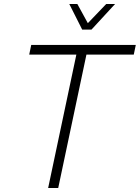

<svg xmlns="http://www.w3.org/2000/svg" viewBox="-20 -933 694 953"><path d="M219 0 359 -662H125L135 -710H654L644 -662H409L269 0ZM551 -913 434 -786H388L324 -913H364L416 -818L507 -913Z"/></svg>

Font: Geist Mono ExtraLight
Style: Italic
Weight: 200
Italic angle: -12°
Monospace: yes
Designer: Basement.studio, Andrés Briganti, Mateo Zaragoza
Foundry: Basement.studio, Vercel, Andrés Briganti, Guido Ferreyra, Mateo Zaragoza
Version: Version 1.500; ttfautohint (v1.8.4.7-5d5b)